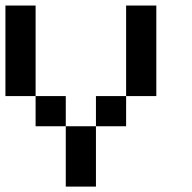

<svg xmlns="http://www.w3.org/2000/svg" viewBox="-20 -576 707 707"><path d="M555.6 -222.2H444.4V-555.6H555.6ZM222.2 -222.2V-111.1H111.1V-222.2ZM111.1 -222.2H0V-555.6H111.1ZM333.3 111.1H222.2V-111.1H333.3ZM444.4 -222.2V-111.1H333.3V-222.2Z"/></svg>

Font: Pixeloid Sans
Style: Regular
Weight: 400
Designer: GGBotNet
Foundry: GGBotNet
Version: 0.5